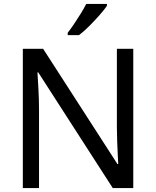

<svg xmlns="http://www.w3.org/2000/svg" viewBox="-20 -964 800 984"><path d="M663 0H558L176 -593H172Q174 -558 177 -506Q180 -454 180 -399V0H97V-714H201L582 -123H586Q585 -139 583.5 -171Q582 -203 580.5 -241Q579 -279 579 -311V-714H663ZM528 -934Q516 -916 491 -887.5Q466 -859 437.5 -830.5Q409 -802 385 -784H327V-796Q342 -815 359.5 -841Q377 -867 394 -894.5Q411 -922 422 -944H528Z"/></svg>

Font: Noto Sans Old Permic
Style: Regular
Weight: 400
Designer: Monotype Design Team
Foundry: Monotype Imaging Inc.
Version: Version 2.001; ttfautohint (v1.8.4.7-5d5b)